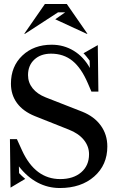

<svg xmlns="http://www.w3.org/2000/svg" viewBox="-20 -935 585 966"><path d="M281 11Q221 11 169 -16.5Q117 -44 75 -98L76 -64Q78 -61 90 -50Q102 -39 107 -35L33 9L30 -235H65L91 -178Q124 -106 172 -70Q220 -34 283 -34Q349 -34 388.5 -68Q428 -102 428 -159Q428 -199 401.5 -231.5Q375 -264 326 -283L155 -351Q96 -375 65.5 -416.5Q35 -458 35 -514Q35 -601 92.5 -655.5Q150 -710 240 -710Q301 -710 351 -679.5Q401 -649 432 -593L431 -630Q427 -636 415 -650.5Q403 -665 400 -667L472 -708L475 -474H440L422 -516Q389 -593 344.5 -629Q300 -665 237 -665Q185 -665 153 -635.5Q121 -606 121 -557Q121 -520 144 -491Q167 -462 210 -445L394 -373Q454 -349 487 -303.5Q520 -258 520 -198Q520 -105 454 -47Q388 11 281 11ZM106 -765H102L206 -915H316L420 -765H416L258 -838L308 -873H272Z"/></svg>

Font: Redaction
Style: Regular
Weight: 400
Designer: Jeremy Mickel / Forest Young
Foundry: MCKL
Version: Version 2.001; Redaction